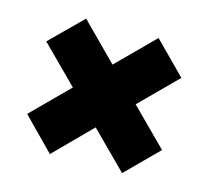

<svg xmlns="http://www.w3.org/2000/svg" viewBox="-77 -605 708 653"><g transform="rotate(15 277.0 -278.5)"><path d="M150 -40 40 -152 167 -279 39 -407 150 -517 277 -389 405 -517 515 -406 388 -279 515 -152 404 -41 277 -168Z"/></g></svg>

Font: Lexend Deca ExtraBold
Style: Regular
Weight: 800
Designer: Bonnie Shaver-Troup, Thomas Jockin
Foundry: Lexend
Version: Version 1.008; ttfautohint (v1.8.4.7-5d5b)